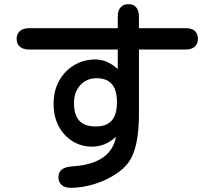

<svg xmlns="http://www.w3.org/2000/svg" viewBox="-20 -816 1040 929"><path d="M74.2 -664.1Q89.8 -679.7 122.1 -679.7H549.8V-735.4Q549.8 -767.6 565.4 -782.2Q578.1 -795.9 601.6 -795.9Q624 -795.9 636.7 -783.2Q652.3 -767.6 652.3 -735.4V-679.7H877.9Q918.9 -679.7 931.6 -654.3Q937.5 -642.6 937.5 -627.9Q937.5 -604.5 923.8 -591.8Q909.2 -576.2 877.9 -576.2H652.3V-252Q650.4 -124 618.2 -57.6Q596.7 -12.7 547.4 21.5Q498 55.7 438 74.2Q377.9 92.8 322.3 92.8Q292 92.8 277.3 78.1Q262.7 63.5 262.7 42Q262.7 -5.9 326.2 -10.7Q445.3 -17.6 499 -71.3Q532.2 -104.5 541 -154.3Q490.2 -106.4 424.8 -106.4Q375 -106.4 332.5 -131.8Q290 -157.2 264.6 -204.1Q239.3 -251 239.3 -313.5Q239.3 -377.9 267.1 -426.8Q294.9 -475.6 340.8 -502Q386.7 -528.3 440.4 -528.3Q500 -528.3 549.8 -481.4V-576.2H122.1Q89.8 -576.2 74.2 -591.8Q60.5 -605.5 60.5 -627.9Q60.5 -650.4 74.2 -664.1ZM337.9 -316.4Q337.9 -244.1 379.9 -218.8Q403.3 -204.1 442.4 -204.1Q492.2 -204.1 517.6 -229.5Q545.9 -257.8 545.9 -321.3Q545.9 -384.8 517.6 -413.1Q493.2 -437.5 447.3 -437.5Q399.4 -437.5 368.7 -404.3Q337.9 -371.1 337.9 -316.4Z"/></svg>

Font: FakePearl
Style: SemiBold
Weight: 400
Version: Version 1.2